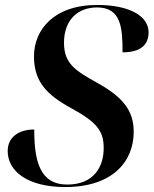

<svg xmlns="http://www.w3.org/2000/svg" viewBox="-20 -744 619 774"><path d="M243 10C432 10 519 -91 519 -213C519 -300 473 -354 372 -410C285 -459 238 -486 238 -572C238 -663 293 -714 371 -714C469 -714 474 -631 474 -533C548 -533 579 -564 579 -614C579 -677 506 -724 372 -724C194 -724 117 -621 117 -517C117 -415 168 -362 267 -308C371 -251 398 -216 398 -147C398 -71 358 0 251 0C140 0 118 -96 118 -222C58 -222 11 -193 11 -135C11 -54 91 10 243 10Z"/></svg>

Font: Noto Serif Display SemiBold
Style: Italic
Weight: 600
Italic angle: -12°
Designer: Monotype Design Team
Foundry: Monotype Imaging Inc.
Version: Version 2.009